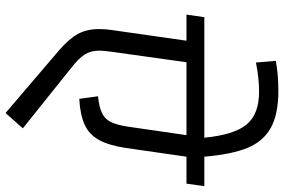

<svg xmlns="http://www.w3.org/2000/svg" viewBox="-182 -806 1002 677"><g transform="rotate(90 318.5 -468.0)"><path d="M628 -625H533L502 -410Q493 -351 474 -316.5Q455 -282 420 -266Q385 -250 329 -247L320 -313Q358 -317 379 -327Q400 -337 410.5 -358Q421 -379 427 -418L457 -625H200L163 -361Q159 -329 159 -319Q159 -288 172.5 -266.5Q186 -245 222 -217L433 -48L379 13L160 -174Q118 -210 100.5 -241.5Q83 -273 83 -317Q83 -342 87 -366L124 -625H32L41 -688H466Q456 -793 419.5 -837Q383 -881 304 -881Q256 -881 201 -870L195 -940Q242 -949 301 -949Q383 -949 431 -922.5Q479 -896 502 -840Q525 -784 533 -688H637Z"/></g></svg>

Font: FiraGO Book
Style: Italic
Weight: 350
Italic angle: -8°
Designer: bBox Type GmbH
Foundry: bBox Type GmbH
Version: Version 1.001